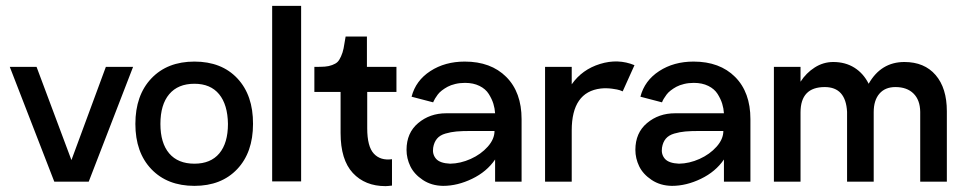

<svg xmlns="http://www.w3.org/2000/svg" viewBox="-20 -616 3280 651"><path d="M338.9 -389.2H431.2L280.8 0H164.1L13.2 -389.2H104L222.2 -73.2Z M639.2 14.2Q547.4 14.2 493.2 -42.5Q439 -99.1 439 -195.8Q439 -293 493.2 -350.1Q547.4 -407.2 639.2 -407.2Q731.4 -407.2 784.9 -350.1Q838.4 -293 837.9 -195.8Q837.9 -99.1 784.2 -42.5Q730.5 14.2 639.2 14.2ZM639.2 -61Q694.3 -61 723.6 -95.9Q752.9 -130.9 752.9 -195.8Q752 -261.2 722.9 -296.6Q693.8 -332 639.2 -332Q583.5 -332 553.7 -296.6Q523.9 -261.2 523.9 -195.8Q523.9 -130.9 553.7 -95.9Q583.5 -61 639.2 -61Z M902.8 -1V-596.2H1001V-1Z M1324.2 -389.2V-304.2H1225.1V-181.2Q1225.1 -119.1 1247.6 -95Q1270 -70.8 1309.1 -76.2V13.2Q1293.5 15.1 1287.1 15.1Q1217.8 15.1 1176.3 -29.5Q1134.8 -74.2 1134.8 -165V-304.2H1045.9V-389.2Q1067.9 -389.2 1081.3 -390.1Q1094.7 -391.1 1106.4 -395.5Q1118.2 -399.9 1124.3 -405.8Q1130.4 -411.6 1136.2 -424.6Q1142.1 -437.5 1145 -452.1Q1147.9 -466.8 1151.9 -492.2H1224.1V-389.2Z M1555.7 -407.2Q1644.5 -407.2 1696.5 -355.2Q1748.5 -303.2 1748.5 -211.9V0H1658.7V-75.2Q1630.4 -33.7 1580.8 -9.8Q1531.2 14.2 1482.4 14.2Q1442.9 13.7 1413.6 -5.9Q1384.3 -25.4 1371.3 -52.2Q1358.4 -79.1 1358.4 -107.9Q1358.4 -165.5 1397.9 -198.7Q1437.5 -231.9 1492.7 -231.9H1658.7Q1657.7 -248.5 1652.8 -264.4Q1647.9 -280.3 1637.2 -297.4Q1626.5 -314.5 1605.7 -324.7Q1585 -335 1556.6 -335Q1539.1 -335 1523.7 -331.3Q1508.3 -327.6 1497.6 -321.8Q1486.8 -315.9 1478 -309.1Q1469.2 -302.2 1464.1 -295.2Q1459 -288.1 1455.3 -282.2Q1451.7 -276.4 1450.2 -272.5L1448.7 -269L1375.5 -288.1Q1389.6 -342.8 1439.2 -375Q1488.8 -407.2 1555.7 -407.2ZM1506.3 -61Q1541 -61.5 1575.9 -77.1Q1610.8 -92.8 1633.8 -118.7Q1656.7 -144.5 1656.7 -171.9H1576.7Q1546.4 -171.9 1527.6 -170.2Q1508.8 -168.5 1490.2 -163.1Q1471.7 -157.7 1461.7 -145.8Q1451.7 -133.8 1448.7 -115.2Q1445.3 -92.8 1458.5 -77.6Q1471.7 -62.5 1506.3 -61Z M1918.5 -330.1Q1953.6 -380.4 2014.6 -399.2Q2075.7 -418 2131.3 -395L2091.3 -306.2Q2087.9 -307.6 2081.5 -310.1Q2075.2 -312.5 2055.7 -315.2Q2036.1 -317.9 2017.1 -315.9Q1918.5 -304.2 1918.5 -173.8V0H1828.1V-389.2H1918.5Z M2331.5 -407.2Q2420.4 -407.2 2472.4 -355.2Q2524.4 -303.2 2524.4 -211.9V0H2434.6V-75.2Q2406.2 -33.7 2356.7 -9.8Q2307.1 14.2 2258.3 14.2Q2218.8 13.7 2189.5 -5.9Q2160.2 -25.4 2147.2 -52.2Q2134.3 -79.1 2134.3 -107.9Q2134.3 -165.5 2173.8 -198.7Q2213.4 -231.9 2268.6 -231.9H2434.6Q2433.6 -248.5 2428.7 -264.4Q2423.8 -280.3 2413.1 -297.4Q2402.3 -314.5 2381.6 -324.7Q2360.8 -335 2332.5 -335Q2314.9 -335 2299.6 -331.3Q2284.2 -327.6 2273.4 -321.8Q2262.7 -315.9 2253.9 -309.1Q2245.1 -302.2 2240 -295.2Q2234.9 -288.1 2231.2 -282.2Q2227.5 -276.4 2226.1 -272.5L2224.6 -269L2151.4 -288.1Q2165.5 -342.8 2215.1 -375Q2264.6 -407.2 2331.5 -407.2ZM2282.2 -61Q2316.9 -61.5 2351.8 -77.1Q2386.7 -92.8 2409.7 -118.7Q2432.6 -144.5 2432.6 -171.9H2352.5Q2322.3 -171.9 2303.5 -170.2Q2284.7 -168.5 2266.1 -163.1Q2247.6 -157.7 2237.5 -145.8Q2227.5 -133.8 2224.6 -115.2Q2221.2 -92.8 2234.4 -77.6Q2247.6 -62.5 2282.2 -61Z M3046.4 -405.8Q3114.3 -405.8 3152.3 -361.6Q3190.4 -317.4 3190.4 -238.8V0H3100.1V-236.8Q3099.6 -276.9 3077.4 -298.8Q3055.2 -320.8 3016.1 -320.8Q2981 -320.8 2961.7 -298.3Q2942.4 -275.9 2942.4 -235.8V0H2852.1V-236.8Q2847.7 -320.8 2776.4 -320.8Q2694.3 -320.8 2694.3 -234.9V0H2604V-389.2H2694.3V-338.9Q2713.4 -368.7 2742.4 -387.2Q2771.5 -405.8 2805.2 -405.8Q2846.2 -405.8 2877 -386.5Q2907.7 -367.2 2925.3 -332Q2967.3 -405.8 3046.4 -405.8Z"/></svg>

Font: Neutral Grotesk
Style: Regular
Weight: 400
Designer: Nawras Khrais
Foundry: Nawras Khrais
Version: Version 1.000;PS 001.000;hotconv 1.0.88;makeotf.lib2.5.64775